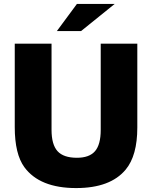

<svg xmlns="http://www.w3.org/2000/svg" viewBox="-20 -938 773 976"><path d="M678 -716V-290Q678 -147 619 -76Q541 18 367 18Q182 18 104 -88Q55 -155 55 -292V-716H242V-278Q242 -203 272.5 -169.5Q303 -136 371 -136Q434 -136 463 -169.5Q492 -203 492 -278V-716ZM563 -918 392 -780H269L371 -918Z"/></svg>

Font: Almarai ExtraBold
Style: Regular
Weight: 800
Designer: Boutros International 2019
Foundry: Created by Boutros International 2019
Version: Version 1.10